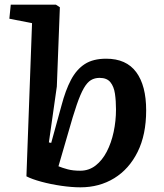

<svg xmlns="http://www.w3.org/2000/svg" viewBox="-20 -787 701 821"><path d="M324 14Q287 14 242 7.5Q197 1 156.5 -10Q116 -21 93 -33L117 -688L20 -707L26 -767H219L236 -756L223 -417L189 -178L199 -176L243 -336Q260 -401 283.5 -445.5Q307 -490 342.5 -513Q378 -536 434 -536Q520 -536 562.5 -478.5Q605 -421 605 -315Q605 -211 568.5 -137.5Q532 -64 468.5 -25Q405 14 324 14ZM406 -454Q385 -454 369 -444.5Q353 -435 338.5 -410Q324 -385 308 -338.5Q292 -292 271 -217L230 -76Q247 -69 269.5 -63Q292 -57 323 -57Q360 -57 388.5 -79Q417 -101 436.5 -138.5Q456 -176 466 -223Q476 -270 476 -319Q476 -356 471.5 -386.5Q467 -417 452 -435.5Q437 -454 406 -454Z"/></svg>

Font: Literata 7pt SemiBold
Style: Italic
Weight: 600
Italic angle: -2°
Designer: Latin by Veronika Burian and Jose Scaglione. Greek by Irene Vlachou. Cyrillic by Vera Evstafieva
Foundry: TypeTogether
Version: Version 3.002